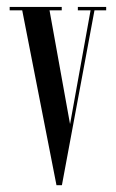

<svg xmlns="http://www.w3.org/2000/svg" viewBox="-20 -544 341 566"><path d="M146.5 2 45.5 -513.5H8.5V-523.5H162V-513.5H126L186.5 -178L247 -513.5H209.5V-523.5H293V-513.5H258.5L162.5 2Z"/></svg>

Font: Imbue 100pt
Style: Regular
Weight: 400
Designer: Tyler Finck
Foundry: Etcetera Type Company
Version: Version 1.102; ttfautohint (v1.8.3)